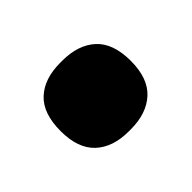

<svg xmlns="http://www.w3.org/2000/svg" viewBox="-59 -268 373 373"><g transform="rotate(45 127.0 -81.5)"><path d="M127 15Q78.5 15 55.5 -9.8Q32.5 -34.5 32.5 -78.5V-84Q32.5 -127.5 55.5 -152.8Q78.5 -178 127 -178Q174.5 -178 197.8 -152.8Q221 -127.5 221 -84V-78.5Q221 -34.5 197.8 -9.8Q174.5 15 127 15Z"/></g></svg>

Font: Anek Tamil Medium ExtraBold
Style: Regular
Weight: 800
Version: Version 1.003